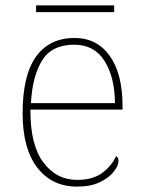

<svg xmlns="http://www.w3.org/2000/svg" viewBox="-20 -683 529 713"><path d="M266 10Q173 10 118.5 -60.5Q64 -131 64 -262Q64 -404 114 -473Q164 -542 257 -542Q340 -542 387.5 -475.5Q435 -409 435 -290V-276H93Q92 -146 140.5 -80.5Q189 -15 267 -15Q324 -15 359 -40.5Q394 -66 411 -103Q416 -100 418 -96Q420 -92 420 -85Q420 -68 402.5 -45.5Q385 -23 351 -6.5Q317 10 266 10ZM407 -300Q406 -397 368 -457Q330 -517 256 -517Q172 -517 136 -458Q100 -399 95 -300ZM114 -638V-663H404V-638Z"/></svg>

Font: Noto Serif Hebrew Thin
Style: Regular
Weight: 250
Version: Version 2.003